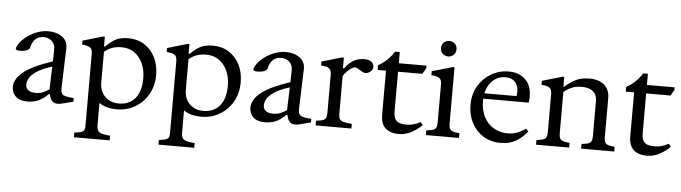

<svg xmlns="http://www.w3.org/2000/svg" viewBox="-54 -958 5121 1443"><g transform="rotate(5 2506.0 -236.5)"><path d="M166 10Q120 10 94 -5Q68 -20 57 -43.5Q46 -67 46 -91Q46 -126 70 -161Q94 -196 150.5 -230.5Q207 -265 303 -298L329 -307L331 -397Q332 -434 308 -458.5Q284 -483 243 -483Q208 -483 183.5 -461Q159 -439 149 -393Q146 -383 126.5 -374Q107 -365 76 -365Q58 -365 49 -369.5Q40 -374 45 -388Q61 -427 98 -459Q135 -491 182 -510.5Q229 -530 275 -530Q340 -530 381.5 -499Q423 -468 421 -412L411 -111Q410 -72 430.5 -61Q451 -50 509 -46V-19L474 -10Q441 -1 423 3Q405 7 395 7Q368 7 354.5 -5Q341 -17 335.5 -33Q330 -49 328 -59H320Q277 -17 240 -3.5Q203 10 166 10ZM220 -60Q256 -60 279.5 -71.5Q303 -83 322 -96L328 -268L319 -265Q246 -241 208.5 -214.5Q171 -188 158 -163Q145 -138 145 -119Q145 -60 220 -60Z M536 247V212L561 208Q593 204 604 193Q615 182 615 156V-390Q615 -425 597.5 -437Q580 -449 537 -452V-482L688 -526H702V-453H710Q739 -482 764.5 -499Q790 -516 817.5 -523Q845 -530 879 -530Q948 -530 1000 -497Q1052 -464 1081.5 -406.5Q1111 -349 1111 -272Q1111 -191 1075 -127.5Q1039 -64 977 -27Q915 10 837 10Q800 10 767.5 2Q735 -6 705 -26V141Q705 173 718 188Q731 203 773 208L806 212V247ZM848 -35Q929 -35 973 -88.5Q1017 -142 1017 -239Q1017 -302 994.5 -351.5Q972 -401 931.5 -429.5Q891 -458 836 -458Q794 -458 762.5 -446.5Q731 -435 705 -412V-181Q705 -137 723.5 -104Q742 -71 774.5 -53Q807 -35 848 -35Z M1174 247V212L1199 208Q1231 204 1242 193Q1253 182 1253 156V-390Q1253 -425 1235.5 -437Q1218 -449 1175 -452V-482L1326 -526H1340V-453H1348Q1377 -482 1402.5 -499Q1428 -516 1455.5 -523Q1483 -530 1517 -530Q1586 -530 1638 -497Q1690 -464 1719.5 -406.5Q1749 -349 1749 -272Q1749 -191 1713 -127.5Q1677 -64 1615 -27Q1553 10 1475 10Q1438 10 1405.5 2Q1373 -6 1343 -26V141Q1343 173 1356 188Q1369 203 1411 208L1444 212V247ZM1486 -35Q1567 -35 1611 -88.5Q1655 -142 1655 -239Q1655 -302 1632.5 -351.5Q1610 -401 1569.5 -429.5Q1529 -458 1474 -458Q1432 -458 1400.5 -446.5Q1369 -435 1343 -412V-181Q1343 -137 1361.5 -104Q1380 -71 1412.5 -53Q1445 -35 1486 -35Z M1958 10Q1912 10 1886 -5Q1860 -20 1849 -43.5Q1838 -67 1838 -91Q1838 -126 1862 -161Q1886 -196 1942.5 -230.5Q1999 -265 2095 -298L2121 -307L2123 -397Q2124 -434 2100 -458.5Q2076 -483 2035 -483Q2000 -483 1975.5 -461Q1951 -439 1941 -393Q1938 -383 1918.5 -374Q1899 -365 1868 -365Q1850 -365 1841 -369.5Q1832 -374 1837 -388Q1853 -427 1890 -459Q1927 -491 1974 -510.5Q2021 -530 2067 -530Q2132 -530 2173.5 -499Q2215 -468 2213 -412L2203 -111Q2202 -72 2222.5 -61Q2243 -50 2301 -46V-19L2266 -10Q2233 -1 2215 3Q2197 7 2187 7Q2160 7 2146.5 -5Q2133 -17 2127.5 -33Q2122 -49 2120 -59H2112Q2069 -17 2032 -3.5Q1995 10 1958 10ZM2012 -60Q2048 -60 2071.5 -71.5Q2095 -83 2114 -96L2120 -268L2111 -265Q2038 -241 2000.5 -214.5Q1963 -188 1950 -163Q1937 -138 1937 -119Q1937 -60 2012 -60Z M2338 0V-35L2363 -39Q2396 -43 2407 -56Q2418 -69 2418 -101V-390Q2418 -423 2401.5 -436Q2385 -449 2340 -452V-482L2491 -526H2505V-446H2514Q2537 -480 2573 -504Q2609 -528 2659 -528Q2695 -528 2713.5 -513.5Q2732 -499 2732 -474Q2732 -457 2719 -444Q2706 -431 2688.5 -426.5Q2671 -422 2655 -431L2611 -456Q2598 -464 2581 -456.5Q2564 -449 2548.5 -435Q2533 -421 2522 -407Q2511 -393 2508 -386V-101Q2508 -69 2521 -56.5Q2534 -44 2572 -39L2608 -35V0Z M2964 10Q2902 10 2865.5 -22Q2829 -54 2829 -126V-456H2766V-491Q2840 -533 2885 -604H2920V-522V-493V-157Q2920 -117 2933 -97Q2946 -77 2968.5 -71Q2991 -65 3018 -65Q3048 -65 3074.5 -73.5Q3101 -82 3122 -94L3140 -73Q3107 -39 3061.5 -14.5Q3016 10 2964 10ZM2876 -456V-520H3129V-500L3103 -456Z M3170 0V-35L3195 -39Q3229 -43 3239.5 -56.5Q3250 -70 3250 -101V-390Q3250 -425 3232 -437Q3214 -449 3172 -452V-482L3326 -526H3340V-101Q3340 -70 3350.5 -56.5Q3361 -43 3394 -39L3420 -35V0ZM3285 -603Q3260 -603 3243 -619.5Q3226 -636 3226 -662Q3226 -688 3243 -704Q3260 -720 3285 -720Q3309 -720 3326 -704Q3343 -688 3343 -662Q3343 -636 3326 -619.5Q3309 -603 3285 -603Z M3733 10Q3659 10 3603 -25Q3547 -60 3515.5 -120Q3484 -180 3484 -256Q3484 -335 3519.5 -396.5Q3555 -458 3615.5 -494Q3676 -530 3749 -530Q3827 -530 3874.5 -485Q3922 -440 3922 -354Q3922 -348 3922 -341.5Q3922 -335 3920 -324L3918 -310H3561V-351H3823Q3826 -369 3826 -384Q3826 -430 3801 -457.5Q3776 -485 3730 -485Q3660 -485 3617.5 -431.5Q3575 -378 3575 -290Q3575 -226 3600.5 -175Q3626 -124 3672.5 -95Q3719 -66 3781 -66Q3816 -66 3849 -77.5Q3882 -89 3915 -113L3935 -94Q3890 -39 3842.5 -14.5Q3795 10 3733 10Z M4001 0V-35L4026 -39Q4060 -43 4070.5 -56.5Q4081 -70 4081 -101V-390Q4081 -425 4063 -437Q4045 -449 4003 -452V-482L4154 -526H4168V-453H4174Q4221 -495 4262 -512.5Q4303 -530 4359 -530Q4430 -530 4470.5 -494.5Q4511 -459 4511 -395V-101Q4511 -70 4521.5 -56.5Q4532 -43 4565 -39L4591 -35V0H4341V-35L4366 -39Q4400 -43 4410.5 -56.5Q4421 -70 4421 -101V-360Q4421 -399 4406.5 -421Q4392 -443 4366 -453Q4340 -463 4304 -463Q4264 -463 4233 -450.5Q4202 -438 4171 -412V-101Q4171 -70 4181.5 -56.5Q4192 -43 4225 -39L4251 -35V0Z M4836 10Q4774 10 4737.5 -22Q4701 -54 4701 -126V-456H4638V-491Q4712 -533 4757 -604H4792V-522V-493V-157Q4792 -117 4805 -97Q4818 -77 4840.5 -71Q4863 -65 4890 -65Q4920 -65 4946.5 -73.5Q4973 -82 4994 -94L5012 -73Q4979 -39 4933.5 -14.5Q4888 10 4836 10ZM4748 -456V-520H5001V-500L4975 -456Z"/></g></svg>

Font: Hedvig Letters Serif 18pt
Style: Regular
Weight: 400
Designer: Alexander Örn & Tor Weibull
Foundry: Kanon Foundry
Version: Version 1.000